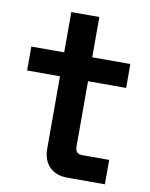

<svg xmlns="http://www.w3.org/2000/svg" viewBox="-77 -721 607 779"><g transform="rotate(10 226.0 -332.0)"><path d="M253 0H409V-100.5H299C278 -100.5 269 -110.5 269 -130.5V-400H426V-498.5H269V-664.5H153.5V-498.5H18V-400H153.5V-101C153.5 -39 191.5 0 253 0Z"/></g></svg>

Font: MCL Standard Medium
Style: Regular
Weight: 500
Designer: Květoslav Bartoš
Foundry: Florian Karsten
Version: Version 1.001;Glyphs 3.2.3 (3260)